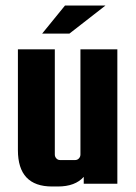

<svg xmlns="http://www.w3.org/2000/svg" viewBox="-20 -667 492 697"><path d="M272 -488H406V0H284V-25Q253 10 190 10H169Q45 10 45 -122V-488H179V-106Q179 -98 184.5 -92Q190 -86 198 -86H253Q261 -86 266.5 -92Q272 -98 272 -106ZM363 -647 232 -545H133L216 -647Z"/></svg>

Font: Squada One
Style: Regular
Weight: 400
Designer: Joe Prince
Foundry: Joe Prince
Version: Version 1.001